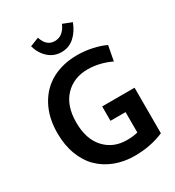

<svg xmlns="http://www.w3.org/2000/svg" viewBox="-217 -1053 1087 1190"><g transform="rotate(-30 326.0 -457.5)"><path d="M401.9 -99.1Q445.3 -99.1 480 -107.9V-253.9H372.1V-356.9H604V-30.8Q508.8 9.8 396 9.8Q320.3 9.8 256.6 -14.4Q192.9 -38.6 146.7 -83.7Q100.6 -128.9 74.7 -197.5Q48.8 -266.1 48.8 -351.1Q48.8 -463.4 93.8 -545.4Q138.7 -627.4 216.6 -668.7Q294.4 -710 396 -710Q450.7 -710 503.9 -698.2Q557.1 -686.5 594.2 -668L574.2 -562Q490.7 -601.1 408.2 -601.1Q307.6 -601.1 245.4 -535.4Q183.1 -469.7 183.1 -350.1Q183.1 -231.4 243.9 -165.3Q304.7 -99.1 401.9 -99.1ZM324.2 -773.9Q270.5 -773.9 231.4 -808.8Q192.4 -843.8 176.8 -899.9L240.2 -924.8Q261.7 -854 321.8 -854Q381.8 -854 412.1 -924.8L476.1 -899.9Q454.6 -842.8 415.8 -808.3Q377 -773.9 324.2 -773.9Z"/></g></svg>

Font: LT Hoop SemBd
Style: Regular
Weight: 600
Designer: Daniel Lyons
Foundry: LyonsType
Version: Version 1.000